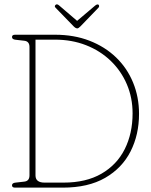

<svg xmlns="http://www.w3.org/2000/svg" viewBox="-20 -859 692 879"><path d="M35 -10.5Q35 -21.5 51.5 -23L91 -27.5Q115 -30 115 -56.5V-643.5Q115 -670 91 -672.5L51.5 -677Q35 -678.5 35 -689.5Q35 -700 49 -700H232Q318.5 -700 389.2 -672.8Q460 -645.5 511 -596.5Q562 -547.5 589.2 -481.2Q616.5 -415 616.5 -337.5Q616.5 -242.5 577.8 -166Q539 -89.5 461.5 -44.8Q384 0 267 0H49Q35 0 35 -10.5ZM271 -23Q374 -23 444.5 -63.8Q515 -104.5 551 -176.2Q587 -248 587 -340Q587 -411.5 560.8 -473Q534.5 -534.5 486.8 -580.5Q439 -626.5 374 -652Q309 -677.5 231 -677.5H142.5V-56Q142.5 -23 184 -23ZM333 -763.5 414.5 -832.5Q425 -841.5 431 -837.5Q433.5 -835.5 433.8 -831.2Q434 -827 430.5 -823.5L348 -738Q339 -729 334 -729Q326.5 -729 317.5 -738L234.5 -823.5Q227 -831 235.5 -837.5Q241.5 -842.5 252.5 -832.5Z"/></svg>

Font: Fraunces 144pt SuperSoft Thin
Style: Regular
Weight: 100
Version: Version 1.000;[0bf87f6ff]